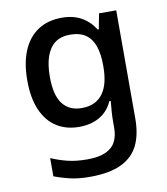

<svg xmlns="http://www.w3.org/2000/svg" viewBox="-84 -574 777 891"><g transform="rotate(-10 305.0 -129.0)"><path d="M268 246Q218 246 179.5 237.5Q141 229 101 214V128Q137 144 177.5 154Q218 164 270 164Q325 164 357.5 149Q390 134 404 106.5Q418 79 418 42V14Q418 -10 419.5 -32.5Q421 -55 424 -84H417Q397 -38 356 -14.5Q315 9 260 9Q198 9 153 -20Q108 -49 83.5 -105.5Q59 -162 59 -244Q59 -327 83.5 -385Q108 -443 154.5 -473.5Q201 -504 267 -504Q321 -504 359.5 -482Q398 -460 422 -421H427L441 -494H522V16Q522 90 497.5 141Q473 192 417 219Q361 246 268 246ZM286 -75Q323 -75 348 -88Q373 -101 388.5 -124Q404 -147 411 -178.5Q418 -210 418 -247V-255Q418 -306 405.5 -343Q393 -380 365 -400Q337 -420 290 -420Q249 -420 221.5 -400.5Q194 -381 179.5 -341.5Q165 -302 165 -243Q165 -156 196.5 -115.5Q228 -75 286 -75Z"/></g></svg>

Font: Noto Sans Armenian Medium
Style: Regular
Weight: 500
Designer: Monotype Design Team
Foundry: Monotype Imaging Inc.
Version: Version 2.007